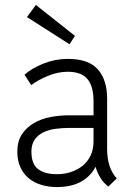

<svg xmlns="http://www.w3.org/2000/svg" viewBox="-20 -746 542 776"><path d="M210 10Q176 10 146.5 1Q117 -8 95.5 -26Q74 -44 62 -71Q50 -98 50 -133Q50 -175 68.5 -203Q87 -231 117 -248.5Q147 -266 184.5 -273Q222 -280 261 -280H358V-336Q358 -398 333 -427Q308 -456 254 -456Q214 -456 173 -439Q132 -422 106 -402L79 -444Q108 -470 155.5 -489Q203 -508 254 -508Q338 -508 375.5 -465.5Q413 -423 413 -347V-144Q413 -67 452 -25L418 8Q397 -8 385 -28.5Q373 -49 366 -72Q347 -34 308 -12Q269 10 210 10ZM210 -42Q240 -42 266 -50.5Q292 -59 312.5 -75Q333 -91 345 -115Q357 -139 358 -170V-229H261Q233 -229 205.5 -225.5Q178 -222 156 -211.5Q134 -201 120.5 -182Q107 -163 107 -133Q107 -83 134 -62.5Q161 -42 210 -42ZM261 -567 89 -677 125 -726 283 -601Z"/></svg>

Font: Snippet
Style: Regular
Weight: 400
Designer: Gesine Todt
Foundry: Gesine Todt
Version: Version 1.000